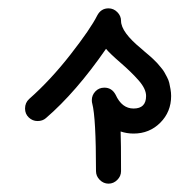

<svg xmlns="http://www.w3.org/2000/svg" viewBox="-20 -350 470 460"><path d="M40 -90Q40 -104 50 -113Q101 -158 149 -219.5Q197 -281 213 -313Q222 -330 240 -330Q252 -330 261 -321Q270 -312 270 -300Q270 -273 319 -233Q320 -232 327.5 -225.5Q335 -219 337 -217.5Q339 -216 346.5 -209Q354 -202 356.5 -199Q359 -196 365 -189Q371 -182 373.5 -177.5Q376 -173 380 -165.5Q384 -158 385.5 -151.5Q387 -145 388.5 -136.5Q390 -128 390 -120Q390 -82 364 -56Q338 -30 300 -30Q284 -30 269 -35Q270 -9 270 60Q270 72 261 81Q252 90 240 90Q228 90 219 81Q210 72 210 60Q210 -68 201 -102Q200 -105 200 -110Q200 -122 208.5 -131Q217 -140 230 -140Q248 -140 257 -123Q272 -90 300 -90Q330 -90 330 -120Q330 -137 312.5 -157Q295 -177 269 -199.5Q243 -222 234 -233Q162 -129 90 -67Q82 -60 70 -60Q58 -60 49 -68.5Q40 -77 40 -90Z"/></svg>

Font: Pecita
Style: Book
Weight: 400
Width: 7
Version: Version 4.3